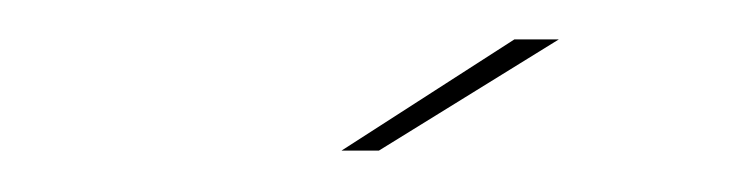

<svg xmlns="http://www.w3.org/2000/svg" viewBox="-20 -688 368 95"><path d="M149 -613.5 234.5 -668.5H256.5L167.5 -613.5Z"/></svg>

Font: Anybody ExtraExpanded Thin
Style: Italic
Weight: 100
Width: 8
Italic angle: -10°
Designer: Tyler Finck
Foundry: Etcetera Type Company
Version: Version 1.010; ttfautohint (v1.8.3) -l 8 -r 50 -G 200 -x 14 